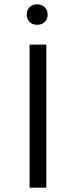

<svg xmlns="http://www.w3.org/2000/svg" viewBox="-20 -863 349 883"><path d="M116 -658H193V0H116ZM103 -796Q103 -817 116 -830Q129 -843 151 -843Q172 -843 185.5 -830Q199 -817 199 -796Q199 -775 185.5 -762Q172 -749 151 -749Q129 -749 116 -762Q103 -775 103 -796Z"/></svg>

Font: LXGW Bright GB
Style: Regular
Weight: 400
Designer: Christian Thalmann (Catharsis Fonts)
Foundry: LXGW / Christian Thalmann (Catharsis Fonts) / Fontworks Inc.
Version: Version 5.510